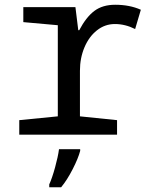

<svg xmlns="http://www.w3.org/2000/svg" viewBox="-20 -566 640 807"><path d="M61 -61 223 -77V-460L78 -473V-536H297L309 -439H313Q342 -494 376.5 -520Q411 -546 464 -546Q525 -546 572 -525L548 -444Q506 -465 463 -465Q421 -465 387.5 -438.5Q354 -412 335 -367Q316 -322 316 -269V-77L472 -61V0H61ZM187 209Q199 183 211.5 137.5Q224 92 228 61H317V68Q309 99 285.5 145Q262 191 237 221H187Z"/></svg>

Font: Noto Sans Mono UI
Style: Regular
Weight: 400
Monospace: yes
Designer: Monotype Design team
Foundry: Monotype Imaging Inc.
Version: Version 1.000